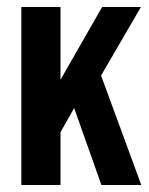

<svg xmlns="http://www.w3.org/2000/svg" viewBox="-20 -529 426 549"><path d="M41 0V-509H153V-301L272 -509H383L269 -313L384 0H270L192 -220L153 -151V0Z"/></svg>

Font: Special Gothic Condensed One
Style: Regular
Weight: 400
Designer: Alistair McCready
Foundry: Monolith
Version: Version 1.010; ttfautohint (v1.8.4.7-5d5b)